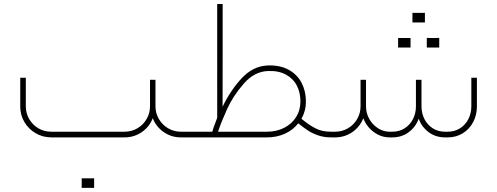

<svg xmlns="http://www.w3.org/2000/svg" viewBox="-20 -669 2421 935"><path d="M723.8 -93.3Q740.3 -51.5 777.3 -25.7Q814.3 0 860.8 0H875.9V-27.6H860.8Q827.2 -27.6 798.9 -44.1Q770.7 -60.7 753.9 -89.2Q737.1 -117.6 737.1 -151.2V-280.3H710.5V-151.2Q710.5 -117.6 693.9 -89.2Q677.4 -60.7 648.9 -44.1Q620.4 -27.6 586.9 -27.6H229.3Q195.3 -27.6 167 -44.1Q138.8 -60.7 122.2 -89.2Q105.7 -117.6 105.7 -151.2V-290.4H78.6V-149.8Q78.6 -108.9 98.8 -74.7Q119 -40.4 153.7 -20.2Q188.4 0 229.3 0H586.9Q633.3 0 670.5 -25.7Q707.7 -51.5 723.8 -93.3ZM438.4 245.9Q438.4 231.6 438.4 222.4Q438.4 213.2 438.4 199.4Q424.2 199.4 415.4 199.4Q406.7 199.4 397.1 199.4Q389.7 199.4 377.8 199.4Q377.8 213.2 377.8 222.4Q377.8 231.6 377.8 245.9Q377.8 245.9 389 245.9Q400.3 245.9 418.7 245.9Q418.7 245.9 438.4 245.9Z M1448.1 -90.5Q1470.1 -130.1 1469.7 -175.1Q1469.7 -224.7 1448.8 -265.4Q1427.8 -306.1 1385.6 -329.3Q1343.3 -352.5 1283.1 -350.2Q1213.2 -347.4 1158.5 -289.5Q1103.9 -231.6 1063.9 -149.4L1064.3 -415.9V-649.4H1037.7V-95.1Q1015.2 -36.8 1013.8 -27.6H875.9Q858.5 -26.2 851.6 -20Q844.7 -13.8 851.6 -7.6Q858.5 -1.4 875.9 0H1280.3Q1328.6 0 1368.1 -18.2Q1407.6 -36.3 1432.4 -68.5Q1458.6 -47.3 1479.1 -33.8Q1499.5 -20.2 1528.3 -10.1Q1557 0 1591.5 0H1596V-27.6H1591.5Q1547.8 -27.6 1516.1 -44.1Q1484.4 -60.7 1448.1 -90.5ZM1280.3 -27.6H1041.8Q1057 -74 1085.9 -137.9Q1114.9 -201.7 1166.8 -261.3Q1218.8 -320.8 1284.5 -323.1Q1335.5 -325.4 1371.3 -306.3Q1407.2 -287.2 1425.1 -253Q1443 -218.8 1443 -175.1Q1443 -132.4 1421.9 -98.8Q1400.7 -65.3 1363.7 -46.4Q1326.7 -27.6 1280.3 -27.6Z M1596 0H1612.1Q1658.5 0 1695.8 -25.7Q1733 -51.5 1749.1 -93.3Q1765.2 -51.9 1800.3 -26Q1835.5 0 1877.3 0H1891.1Q1935.7 0 1969.7 -24.8Q2003.7 -49.6 2018.8 -90.5Q2034.5 -49.6 2068.2 -24.8Q2102 0 2147.1 0H2160.8Q2201.3 0 2233.7 -20Q2266.1 -40 2284.2 -74.4Q2302.4 -108.9 2302.4 -150.3V-290.4H2275.3V-151.2Q2275.3 -117.2 2260.8 -88.9Q2246.3 -60.7 2220.1 -44.1Q2193.9 -27.6 2160.8 -27.6H2147.1Q2113.5 -27.6 2087.5 -44.1Q2061.6 -60.7 2047.1 -88.9Q2032.6 -117.2 2032.6 -151.2V-280.3H2005.5V-151.2Q2005.5 -117.2 1991 -88.9Q1976.6 -60.7 1950.4 -44.1Q1924.2 -27.6 1891.1 -27.6H1877.3Q1847.4 -27.6 1821 -44.3Q1794.6 -61.1 1778.5 -89.4Q1762.4 -117.6 1762.4 -151.2V-280.3H1735.8V-151.2Q1735.8 -117.6 1719.2 -89.2Q1702.7 -60.7 1674.2 -44.1Q1645.7 -27.6 1612.1 -27.6H1596Q1578.6 -26.2 1571.7 -20Q1564.8 -13.8 1571.7 -7.6Q1578.6 -1.4 1596 0ZM1979.3 -437.5Q1979.3 -451.7 1979.3 -460.9Q1979.3 -470.1 1979.3 -483.9Q1965.1 -483.9 1956.3 -483.9Q1947.6 -483.9 1938 -483.9Q1930.6 -483.9 1918.7 -483.9Q1918.7 -470.1 1918.7 -460.9Q1918.7 -451.7 1918.7 -437.5Q1918.7 -437.5 1929.9 -437.5Q1941.2 -437.5 1959.6 -437.5Q1959.6 -437.5 1979.3 -437.5ZM2119 -437.5Q2119 -451.7 2119 -460.9Q2119 -470.6 2119 -484.4Q2104.8 -483.9 2096 -483.9Q2087.3 -483.9 2077.7 -483.9Q2070.3 -484.4 2058.4 -484.4Q2058.4 -470.6 2058.4 -460.9Q2058.4 -451.7 2058.4 -437.5Q2058.4 -437.5 2069.6 -437.5Q2080.9 -437.5 2099.3 -437.5Q2099.3 -437.5 2119 -437.5ZM2049.2 -559.7Q2049.2 -574 2049.2 -583.2Q2049.2 -592.8 2049.2 -606.6Q2034.9 -606.2 2026.2 -606.2Q2017.5 -606.2 2007.8 -606.2Q2000.5 -606.6 1988.5 -606.6Q1988.5 -592.8 1988.5 -583.2Q1988.5 -574 1988.5 -559.7Q1988.5 -559.7 1999.8 -559.7Q2011 -559.7 2029.4 -559.7Q2029.4 -559.7 2049.2 -559.7Z"/></svg>

Font: Arad-FD-VF Thin
Style: Regular
Weight: 100
Designer: Mohammad Darvishi
Version: Version 1.010;September 21, 2024;FontCreator 15.0.0.2992 64-